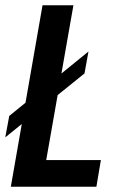

<svg xmlns="http://www.w3.org/2000/svg" viewBox="-34 -707 443 727"><path d="M7 0 127 -687H244L141 -101H348L331 0ZM-14 -187 1 -268 301 -512 286 -429Z"/></svg>

Font: Archivo ExtraCondensed SemiBold
Style: Italic
Weight: 600
Width: 2
Italic angle: -10°
Designer: Hector Gatti
Foundry: Omnibus-Type
Version: Version 2.001